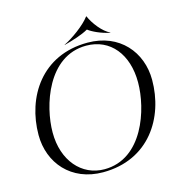

<svg xmlns="http://www.w3.org/2000/svg" viewBox="-136 -1070 1107 1200"><g transform="rotate(-15 418.0 -470.0)"><path d="M383 14C680.5 14 827.5 -221 827.5 -465C827.5 -645.5 703.5 -794 497 -794C199.5 -794 52.5 -559 52.5 -315C52.5 -134.5 176.5 14 383 14ZM396 -2C249 -2 141 -125.5 141.5 -307.5C141.5 -479 235 -778 484 -778C639.5 -778 739 -654.5 738.5 -472.5C738.5 -301 645 -2 396 -2ZM515.5 -873.5H513.5C476 -851.5 412.5 -831.5 357 -817L355.5 -818C409 -843.5 495 -905 531.5 -954.5H533.5C554.5 -905 605 -839 652.5 -818L650.5 -817C595.5 -827.5 538.5 -855 515.5 -873.5Z"/></g></svg>

Font: Beautique Display Italic
Style: Regular
Weight: 400
Italic angle: -12°
Designer: Nhat-Quang Ngo
Version: Version 1.100;Glyphs 3.2.3 (3260)